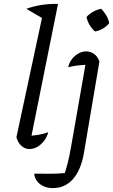

<svg xmlns="http://www.w3.org/2000/svg" viewBox="-20 -756 579 983"><path d="M203 -659 115 -711Q151 -724 192 -730.5Q233 -737 277 -736ZM134 -25 118 -60Q148 -61 175 -65.5Q202 -70 227 -79Q220 -53 205 -34Q190 -15 171 -4Q152 7 131 7Q108 7 90 -9Q72 -25 64 -53L206 -716L277 -736ZM442 -424Q412 -425 383 -421.5Q354 -418 329 -412Q335 -437 349.5 -455Q364 -473 383 -483Q402 -493 421 -493Q443 -493 461.5 -480Q480 -467 489 -441ZM489 -441 409 31Q394 115 353.5 161Q313 207 250 207Q224 207 203 197.5Q182 188 169.5 171Q157 154 155 133Q188 133 230.5 133.5Q273 134 312 130Q320 104 325.5 83.5Q331 63 335 42.5Q339 22 344 -5L422 -451ZM498 -711Q513 -696 524.5 -676.5Q536 -657 539 -637Q526 -621 506.5 -609.5Q487 -598 466 -595Q450 -609 438.5 -628.5Q427 -648 423 -669Q437 -685 457 -696Q477 -707 498 -711Z"/></svg>

Font: Piazzolla Thin
Style: Italic
Weight: 400
Italic angle: -11.3°
Version: Version 2.005